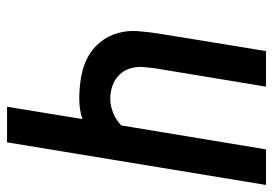

<svg xmlns="http://www.w3.org/2000/svg" viewBox="-135 -640 775 545"><g transform="rotate(90 252.5 -367.5)"><path d="M283 0 318 -214Q303 -209 289 -207Q275 -205 261 -205Q230 -205 200 -210Q170 -215 144.5 -228Q119 -241 100.5 -263.5Q82 -286 74 -314Q66 -342 68.5 -373Q71 -404 76 -435L125 -735H226L174 -421Q172 -405 170.5 -389Q169 -373 172 -358Q175 -343 183 -330.5Q191 -318 203.5 -309.5Q216 -301 230.5 -297Q245 -293 261 -293Q280 -293 300 -301Q320 -309 336 -324L404 -735H505L384 0Z"/></g></svg>

Font: Iosevka Semibold Oblique
Style: Regular
Weight: 600
Italic angle: -9°
Monospace: yes
Designer: Belleve Invis
Foundry: Belleve Invis
Version: Version 32.5.0; ttfautohint (v1.8.4)